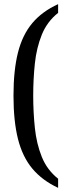

<svg xmlns="http://www.w3.org/2000/svg" viewBox="-20 -778 324 925"><path d="M260 127Q183 91 135.5 34Q88 -23 66.5 -109Q45 -195 45 -317Q45 -439 66.5 -524.5Q88 -610 135.5 -666.5Q183 -723 260 -758V-716Q207 -674 181.5 -611Q156 -548 148 -472.5Q140 -397 140 -317Q140 -238 148 -161.5Q156 -85 181.5 -22Q207 41 260 83Z"/></svg>

Font: Noto Serif Thai ExtraCondensed
Style: Regular
Weight: 400
Width: 2
Designer: Monotype Design Team
Foundry: Monotype Imaging Inc.
Version: Version 2.002; ttfautohint (v1.8.4.7-5d5b)